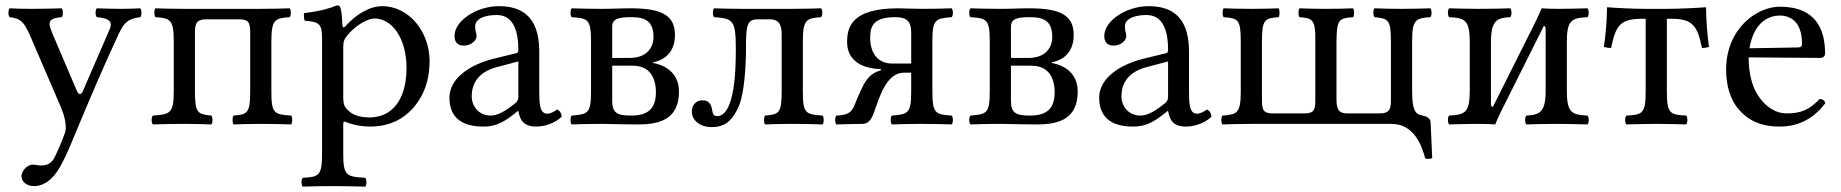

<svg xmlns="http://www.w3.org/2000/svg" viewBox="-20 -462 6867 716"><path d="M204 160C219.6 132.2 232.7 103.6 245 74C325 -119 369.8 -221.6 422 -334C441.7 -376.3 456 -392.3 503 -398C509 -404 509 -425 503 -431C483 -430 460 -429 432 -429C402 -429 371 -430 341 -431C335 -425 335 -404 341 -398C372.6 -395 405 -389 389 -353L289.8 -124C282.8 -107.9 274.4 -105.2 265.9 -125L177.2 -333C159.2 -375.2 154 -393.7 210 -398C216 -404 216 -425 210 -431C173 -430 133 -429 97 -429C63 -429 36 -430 16 -431C10 -425 10 -404 16 -398C55.7 -393 68.7 -384 94.9 -323L208 -60C216.7 -39.9 232 6 222 34C210.1 67.4 198 95 183 126C172 146 158 155 133 155C119 155 115 152 104 152C75 152 60 182 60 195C60 216 80 232 107 232C128 232 168 224 204 160Z M952 -429H668C628 -429 590 -430 560 -431C554 -425 554 -404 560 -398C615 -394 628 -389 628 -307V-122C628 -40 615 -35 550 -31C544 -25 544 -4 550 2C580 1 628 0 668 0C708 0 738 1 768 2C774 -4 774 -25 768 -31C717 -36 707 -40 707 -122V-339C707 -370 710 -390 749 -390H870C907 -390 913 -379 913 -339V-122C913 -40 903 -35 851 -31C846 -25 846 -4 851 2C876 1 913 0 953 0C993 0 1038 1 1066 2C1071 -4 1071 -25 1066 -31C1001 -35 992 -40 992 -122V-307C992 -389 1005 -394 1060 -398C1066 -404 1066 -425 1060 -431C1030 -430 992 -429 952 -429Z M1276 -331C1302 -363 1347.8 -393 1377 -393C1441 -393 1496 -321 1496 -208C1496 -126 1467 -24 1355 -24C1337 -24 1302 -29 1284 -45.1C1263.9 -63.1 1260 -68.9 1260 -105V-287C1260 -308 1264.4 -316.7 1276 -331ZM1257 -368C1255.5 -398 1253.7 -423.7 1249 -434C1246.9 -438.6 1245 -442 1237 -442C1209 -431 1183 -422 1114 -413C1112 -407 1114 -391 1116 -385C1170 -380 1181 -375 1181 -317V110C1181 193 1170 198 1109 201C1103 207 1103 228 1109 234C1144 233 1181 232 1221 232C1261 232 1309 233 1342 234C1348 228 1348 207 1342 201C1271 197 1260 193 1260 110V2C1260 -11 1263.8 -9.7 1274 -5.5C1298.5 4.4 1329.4 10 1361 10C1417 10 1467 -7 1508 -46C1555 -92 1582 -154 1582 -235C1582 -341 1507 -439 1405 -439C1358.5 -439 1307.5 -408.5 1268 -364C1262.4 -357.7 1257.5 -358.4 1257 -368Z M1913 -233V-101C1913 -88 1907 -81 1899 -75C1873 -54 1839 -31 1811 -31C1761 -31 1739 -71 1739 -102C1739 -147 1760 -193 1834 -212ZM1913 -48C1919 -17 1929.6 10 1980 10C2018.3 10 2054.3 -7 2075 -27C2073.3 -39.3 2069.3 -47.7 2058 -54C2050.5 -47.8 2033.7 -38 2021 -38C1992 -38 1991 -77 1991 -123V-270C1991 -412 1913 -439 1840 -439C1758 -439 1675 -385 1675 -328C1675 -304 1687 -292 1710 -292C1739 -292 1757 -313 1757 -326C1757 -333 1756 -340 1754 -344C1753 -347 1752 -353 1752 -364C1752 -395 1794 -406 1832 -406C1866 -406 1913 -389 1913 -276C1913 -269 1910 -265 1907 -264L1821 -243C1725 -219 1656 -166 1656 -98C1656 -16 1712 10 1782 10C1816.8 10 1847 2 1891 -32L1911 -48Z M2263 -246V-362C2263 -392 2286 -398 2334 -398C2386 -398 2417 -383.5 2417 -324C2417 -284 2391 -246 2329 -246ZM2263 -217H2339C2400 -217 2426 -176.5 2426 -117C2426 -50 2388 -31 2334 -31C2282 -31 2263 -40 2263 -86ZM2223 -429C2180 -429 2145 -430 2112 -431C2106 -425 2106 -404 2112 -398C2173 -394 2184 -390 2184 -307V-122C2184 -39 2173 -36 2112 -31C2106 -25 2106 -4 2112 2C2145 1 2180 0 2224 0C2261 0 2294 2 2361 2C2447 2 2512 -22 2512 -121C2512 -177 2477 -215.5 2416 -227V-230C2462 -238.5 2497 -271 2497 -331C2497 -401 2454 -431 2333 -431C2292 -431 2265.9 -429 2223 -429Z M2974 -122V-307C2974 -389 2987 -394 3042 -398C3048 -404 3048 -425 3042 -431C3012 -430 2974 -429 2934 -429H2745C2712 -429 2673 -430 2643 -431C2637 -425 2637 -404 2643 -398C2713.7 -393 2724 -387 2724 -279C2724 -174 2716 -119 2702 -78C2689 -42 2672 -29 2655 -29C2642 -29 2638 -37 2636 -50C2633 -69 2627 -88 2599 -88C2574 -88 2560 -68 2560 -46C2560 -15 2588 12 2634 12C2685 12 2713 -14 2736 -68C2756 -116 2762 -218 2762 -286C2762 -364 2765 -390 2805 -390H2850C2888 -390 2895 -366 2895 -332V-122C2895 -40 2885 -35 2833 -31C2828 -25 2828 -4 2833 2C2858 1 2895 0 2935 0C2975 0 3020 1 3048 2C3053 -4 3053 -25 3048 -31C2983 -35 2974 -40 2974 -122Z M3225 -321C3225 -368 3240 -398 3321 -398C3362 -398 3378 -380.3 3378 -342V-225H3308C3248 -225 3225 -271 3225 -321ZM3197 0C3224.7 -0.8 3234.5 -26.6 3246.5 -63C3272.5 -141.5 3301.6 -191 3352 -191H3378V-122C3378 -39 3367 -36 3306 -31C3300 -25 3300 -4 3306 2C3339 1 3374.3 0 3418 0C3461.3 0 3497 1 3529 2C3535 -4 3535 -25 3529 -31C3468 -35 3457 -39 3457 -122V-307C3457 -390 3468 -393 3529 -398C3535 -404 3535 -425 3529 -431C3495 -430 3460.7 -429 3417 -429C3382.7 -429 3353.7 -431 3329 -431C3154 -431 3139 -359 3139 -305C3139 -240.3 3188.6 -206.6 3263.3 -204.4C3266.2 -204.2 3266.3 -200.5 3264.7 -199.8C3226.7 -189 3210.2 -167.5 3193 -131C3182 -107.7 3172.8 -85.8 3168 -73C3155.3 -39 3138 -33 3099 -31C3093 -25 3093 -4 3099 2C3119 1 3197 0 3197 0Z M3750 -246V-362C3750 -392 3773 -398 3821 -398C3873 -398 3904 -383.5 3904 -324C3904 -284 3878 -246 3816 -246ZM3750 -217H3826C3887 -217 3913 -176.5 3913 -117C3913 -50 3875 -31 3821 -31C3769 -31 3750 -40 3750 -86ZM3710 -429C3667 -429 3632 -430 3599 -431C3593 -425 3593 -404 3599 -398C3660 -394 3671 -390 3671 -307V-122C3671 -39 3660 -36 3599 -31C3593 -25 3593 -4 3599 2C3632 1 3667 0 3711 0C3748 0 3781 2 3848 2C3934 2 3999 -22 3999 -121C3999 -177 3964 -215.5 3903 -227V-230C3949 -238.5 3984 -271 3984 -331C3984 -401 3941 -431 3820 -431C3779 -431 3752.9 -429 3710 -429Z M4336 -233V-101C4336 -88 4330 -81 4322 -75C4296 -54 4262 -31 4234 -31C4184 -31 4162 -71 4162 -102C4162 -147 4183 -193 4257 -212ZM4336 -48C4342 -17 4352.6 10 4403 10C4441.3 10 4477.3 -7 4498 -27C4496.3 -39.3 4492.3 -47.7 4481 -54C4473.5 -47.8 4456.7 -38 4444 -38C4415 -38 4414 -77 4414 -123V-270C4414 -412 4336 -439 4263 -439C4181 -439 4098 -385 4098 -328C4098 -304 4110 -292 4133 -292C4162 -292 4180 -313 4180 -326C4180 -333 4179 -340 4177 -344C4176 -347 4175 -353 4175 -364C4175 -395 4217 -406 4255 -406C4289 -406 4336 -389 4336 -276C4336 -269 4333 -265 4330 -264L4244 -243C4148 -219 4079 -166 4079 -98C4079 -16 4135 10 4205 10C4239.8 10 4270 2 4314 -32L4334 -48Z M5169 0C5253 0 5282 80 5295 129C5304.1 131.3 5312.7 130.6 5321 128L5315 -5C5314 -23 5298.8 -28 5285 -31C5262.3 -36 5246 -42 5246 -122V-307C5246 -389 5259 -394 5314 -398C5320 -404 5320 -425 5314 -431C5284 -430 5246 -429 5206 -429C5166 -429 5136 -430 5106 -431C5100 -425 5100 -404 5106 -398C5157 -393 5167 -389 5167 -307V-90C5167 -59 5164 -39 5125 -39H5007C4977 -39 4964 -48 4964 -90V-307C4965 -389 4972 -394 5026 -398C5031 -404 5031 -425 5026 -431C5001 -430 4964 -429 4924 -429C4884 -429 4851 -430 4826 -431C4821 -425 4821 -404 4826 -398C4876 -394 4886 -389 4885 -307V-89C4885 -52 4880 -39 4843 -39H4729C4692 -39 4686 -50 4686 -90V-307C4686 -389 4696 -394 4748 -398C4753 -404 4753 -425 4748 -431C4723 -430 4686 -429 4646 -429C4606 -429 4571 -430 4543 -431C4538 -425 4538 -404 4543 -398C4598 -394 4607 -389 4607 -307V-122C4607 -40 4594 -35 4539 -31C4533 -25 4533 -4 4539 2C4569 1 4607 0 4647 0Z M5547 -63C5544 -63 5540 -65 5540 -75V-303C5540 -386 5561 -395 5612 -398C5618 -404 5618 -425 5612 -431C5589 -430 5532 -429 5495 -429C5462.4 -429 5422 -430 5384 -431C5378 -425 5378 -404 5384 -398C5445 -395 5461 -386 5461 -303V-126C5461 -43 5445 -34 5384 -31C5378 -25 5378 -4 5384 2C5423 1 5463 0 5495 0C5517.6 0 5545 1 5556 2C5561 -11.8 5570.3 -31.7 5580.6 -52.2L5737 -365C5740 -365 5744 -363 5744 -353V-126C5744 -43 5723 -34 5672 -31C5666 -25 5666 -4 5672 2C5695 1 5749.2 0 5789 0C5819.8 0 5861 1 5900 2C5906 -4 5906 -25 5900 -31C5839 -34 5823 -43 5823 -126V-303C5823 -386 5839 -395 5900 -398C5906 -404 5906 -425 5900 -431C5860 -430 5819.8 -429 5789 -429C5766.8 -429 5739 -430 5729 -431C5721.2 -412.5 5712.1 -392.4 5703.1 -374.5Z M6117 -122C6117 -39 6106 -34 6045 -31C6039 -25 6039 -4 6045 2C6084 1 6123.7 0 6157 0C6191.3 0 6230 1 6268 2C6274 -4 6274 -25 6268 -31C6207 -34 6196 -39 6196 -122V-392H6213C6294 -392 6310 -364 6327 -283C6340 -283 6353 -287 6353 -287C6347 -333 6343 -377 6342 -435C6319 -433 6244 -429 6194 -429H6119C6069 -429 6013 -432 5973 -435C5972 -377 5968 -333 5961 -287C5961 -287 5975 -283 5988 -283C6005 -364 6020 -392 6102 -392H6117Z M6504 -282C6523 -395 6593 -404 6617 -404C6655 -404 6700 -383 6700 -299C6700 -290 6696 -285.2 6685 -285ZM6766 -93C6729 -55 6700 -39 6642 -39C6606 -39 6564 -60 6533 -111C6513 -144 6501 -190 6501 -248L6767 -246C6779 -246 6786 -252 6786 -263C6786 -347 6756 -437 6617 -437C6530 -437 6417 -354 6417 -202C6417 -146 6431 -92 6464 -54C6498 -14 6545 10 6617 10C6693 10 6747 -25 6787 -77C6784 -87 6778 -92 6766 -93Z"/></svg>

Font: Libertinus Serif
Style: Regular
Weight: 400
Designer: Philipp H. Poll
Foundry: Khaled Hosny
Version: Version 6.2